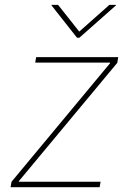

<svg xmlns="http://www.w3.org/2000/svg" viewBox="-20 -776 546 796"><path d="M23.9 0 27.8 -22.5 436.5 -514.2V-516.6H126L129.9 -539.1H470.2L466.3 -515.6L58.1 -24.9V-22.5H397L393.1 0ZM220.7 -755.9 308.6 -645 433.6 -755.9H460.9L460.4 -753.4L309.1 -619.6H299.3L193.8 -753.4V-755.9Z"/></svg>

Font: Inter 18pt Thin
Style: Italic
Weight: 250
Italic angle: -9.3988°
Version: Version 4.001;git-66647c0bb